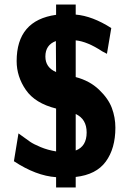

<svg xmlns="http://www.w3.org/2000/svg" viewBox="-20 -768 587 842"><path d="M41 -61 61 -183Q98 -156 112.5 -146Q127 -136 158 -123Q189 -110 226 -104V-292Q134 -315 93.5 -373.5Q53 -432 53 -500Q53 -679 226 -703V-748H312V-704Q385 -698 468 -645L449 -532L428 -543Q363 -586 312 -591V-430Q373 -414 414 -375Q455 -336 470.5 -294.5Q486 -253 486 -208Q486 -117 444 -59.5Q402 -2 312 8V54H226V9Q138 3 41 -61ZM179 -520Q179 -472 226 -452Q226 -474 225.5 -518Q225 -562 225 -588Q179 -571 179 -520ZM312 -108Q360 -126 360 -187Q360 -246 312 -268Z"/></svg>

Font: Coval
Style: Heavy
Weight: 900
Foundry: Context Ltd
Version: Version 001.000